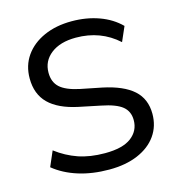

<svg xmlns="http://www.w3.org/2000/svg" viewBox="-108 -806 833 907"><g transform="rotate(-15 309.0 -352.5)"><path d="M316 9Q233 9 165 -12.5Q97 -34 48 -74L80 -148Q130 -110 186.5 -90.5Q243 -71 316 -71Q403 -71 445 -103Q487 -135 487 -187Q487 -230 457 -254.5Q427 -279 356 -293L250 -315Q156 -335 109.5 -381Q63 -427 63 -504Q63 -567 96 -614Q129 -661 188 -687.5Q247 -714 324 -714Q396 -714 457 -692Q518 -670 560 -628L529 -557Q444 -634 323 -634Q246 -634 201 -599Q156 -564 156 -507Q156 -461 184.5 -435Q213 -409 278 -395L383 -374Q483 -353 531.5 -309.5Q580 -266 580 -193Q580 -133 548 -87.5Q516 -42 456.5 -16.5Q397 9 316 9Z"/></g></svg>

Font: Nunito Sans Medium
Style: Regular
Weight: 500
Designer: Vernon Adams
Foundry: Vernon Adams
Version: Version 3.101; ttfautohint (v1.8.4.7-5d5b);gftools[0.9.27]